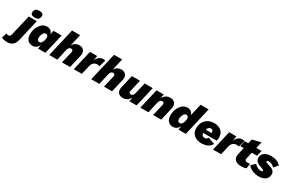

<svg xmlns="http://www.w3.org/2000/svg" viewBox="11 -2334 6226 4159"><g transform="rotate(30 3124.5 -254.0)"><path d="M227 -544Q174 -544 147.5 -564.5Q121 -585 127 -629Q134 -680 162.5 -701.5Q191 -723 247 -723Q301 -723 327.5 -702.5Q354 -682 348 -640Q342 -586 313 -565Q284 -544 227 -544ZM-23 215Q-119 215 -168 181L-126 58Q-102 74 -76 74Q-47 74 -33.5 59Q-20 44 -11 3L106 -500H308L187 25Q164 125 114 170Q64 215 -23 215Z M487 10Q414 10 367.5 -41Q321 -92 321 -184Q321 -312 389 -411Q457 -510 566 -510Q616 -510 654 -483Q692 -456 702 -398L726 -500H928L812 0H628L645 -95Q620 -45 579 -17.5Q538 10 487 10ZM581 -135Q621 -135 647.5 -187Q674 -239 674 -295Q674 -327 659 -346Q644 -365 617 -365Q573 -365 547 -313Q521 -261 521 -210Q521 -135 581 -135Z M1375 -510Q1447 -510 1485 -460Q1523 -410 1505 -329L1428 0H1226L1295 -292Q1302 -323 1290 -341Q1278 -359 1250 -359Q1191 -359 1171 -272L1109 0H907L1070 -706H1272L1204 -409Q1261 -510 1375 -510Z M1972 -510Q2001 -510 2019 -501L1972 -334Q1948 -345 1912 -345Q1864 -345 1826.5 -314Q1789 -283 1774 -217L1724 0H1522L1638 -500H1818L1796 -376Q1852 -510 1972 -510Z M2426 -510Q2498 -510 2536 -460Q2574 -410 2556 -329L2479 0H2277L2346 -292Q2353 -323 2341 -341Q2329 -359 2301 -359Q2242 -359 2222 -272L2160 0H1958L2121 -706H2323L2255 -409Q2312 -510 2426 -510Z M3006 -500H3208L3092 0H2912L2929 -105Q2873 10 2750 10Q2670 10 2631 -40.5Q2592 -91 2611 -175L2686 -500H2888L2821 -208Q2813 -177 2826 -159.5Q2839 -142 2867 -142Q2923 -142 2943 -228Z M3647 -510Q3726 -510 3764.5 -459Q3803 -408 3783 -321L3708 0H3506L3575 -292Q3582 -323 3570 -341Q3558 -359 3530 -359Q3471 -359 3451 -272L3389 0H3187L3303 -500H3482L3466 -395Q3522 -510 3647 -510Z M3999 10Q3926 10 3879.5 -41Q3833 -92 3833 -184Q3833 -312 3901 -411Q3969 -510 4078 -510Q4128 -510 4166 -483Q4204 -456 4214 -398L4285 -706H4487L4324 0H4140L4157 -95Q4132 -45 4091 -17.5Q4050 10 3999 10ZM4093 -135Q4133 -135 4159.5 -187Q4186 -239 4186 -295Q4186 -327 4171 -346Q4156 -365 4129 -365Q4085 -365 4059 -313Q4033 -261 4033 -210Q4033 -135 4093 -135Z M4988 -287Q4988 -238 4978 -206H4641Q4641 -166 4662.5 -146Q4684 -126 4720 -126Q4773 -126 4795 -177L4963 -119Q4938 -58 4870.5 -24.5Q4803 9 4713 9Q4598 9 4527 -52.5Q4456 -114 4456 -218Q4456 -349 4534.5 -429.5Q4613 -510 4745 -510Q4859 -510 4923.5 -449Q4988 -388 4988 -287ZM4741 -374Q4676 -374 4652 -294H4795Q4796 -300 4796 -312Q4796 -343 4781 -358.5Q4766 -374 4741 -374Z M5454 -510Q5483 -510 5501 -501L5454 -334Q5430 -345 5394 -345Q5346 -345 5308.5 -314Q5271 -283 5256 -217L5206 0H5004L5120 -500H5300L5278 -376Q5334 -510 5454 -510Z M5767 -361 5730 -201Q5720 -166 5738 -146Q5756 -126 5795 -126Q5830 -126 5855 -136L5835 -11Q5783 10 5707 10Q5604 10 5553.5 -42.5Q5503 -95 5526 -194L5565 -361H5476L5508 -500H5597L5622 -607L5837 -663L5799 -500H5929L5897 -361Z M5874 -108 5967 -202Q5996 -165 6039 -141.5Q6082 -118 6122 -118Q6171 -118 6171 -144Q6171 -164 6138 -174L6088 -191Q6009 -216 5975.5 -251.5Q5942 -287 5942 -342Q5942 -421 6004 -465.5Q6066 -510 6168 -510Q6327 -510 6412 -414L6325 -315Q6301 -344 6260.5 -363Q6220 -382 6179 -382Q6136 -382 6136 -357Q6136 -339 6170 -329L6262 -299Q6374 -265 6374 -166Q6374 -84 6314 -37Q6254 10 6147 10Q6065 10 5990 -21.5Q5915 -53 5874 -108Z"/></g></svg>

Font: Elaine Sans ExtraBold
Style: Italic
Weight: 800
Italic angle: -13°
Designer: Wei Huang
Foundry: Wei Huang
Version: Version 2.001;December 24, 2019;FontCreator 12.0.0.2547 64-b